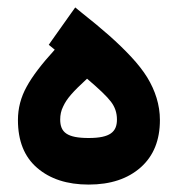

<svg xmlns="http://www.w3.org/2000/svg" viewBox="-20 -499 477 517"><path d="M294.9 -177.2C294.9 -144 276.9 -127.4 218.8 -127.4C160.6 -127.4 142.1 -142.6 142.1 -177.2C142.1 -189.5 144.5 -201.2 149.9 -211.9C159.7 -233.4 175.8 -251.5 214.4 -287.1C246.6 -259.8 268.1 -239.3 278.8 -225.1C289.6 -210.9 294.9 -195.3 294.9 -177.2ZM182.6 -479 170.4 -461.9 121.6 -393.1 111.3 -378.4 125 -367.2 127.4 -365.2C92.3 -326.7 66.9 -293.5 51.8 -265.6C36.1 -237.3 28.3 -207.5 28.3 -175.8C28.3 -119.6 45.4 -76.7 80.1 -46.9C114.7 -17.1 160.6 -2 218.8 -2C277.8 -2 324.2 -17.6 358.9 -48.3C393.6 -79.1 410.6 -121.6 410.6 -175.8C410.6 -216.8 397.9 -255.4 376.5 -290.5C365.7 -308.1 351.1 -326.7 333 -346.2C296.4 -385.3 257.8 -418.9 198.7 -465.8Z"/></svg>

Font: Samim
Style: Bold
Weight: 700
Foundry: DejaVu fonts team - Redesigned by Saber Rastikerdar
Version: Version 4.0.5